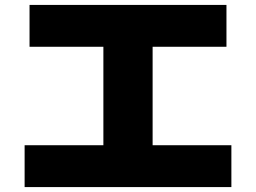

<svg xmlns="http://www.w3.org/2000/svg" viewBox="-20 -750 1040 780"><path d="M80 10V-160H400V-560H100V-730H900V-560H600V-160H920V10Z"/></svg>

Font: M PLUS 2 Black
Style: Regular
Weight: 900
Designer: Coji Morishita
Foundry: UNDERFOREST DESIGN
Version: Version 1.001